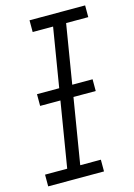

<svg xmlns="http://www.w3.org/2000/svg" viewBox="-114 -794 594 854"><g transform="rotate(-15 182.5 -367.5)"><path d="M-1 0V-54H101L204 -681H110V-735H366V-681H264L161 -54H256V0ZM313 -355H57V-409H313Z"/></g></svg>

Font: Iosevka QP Light
Style: Italic
Weight: 300
Italic angle: -9°
Designer: Belleve Invis
Foundry: Belleve Invis
Version: Version 20.0.0; ttfautohint (v1.8.4)